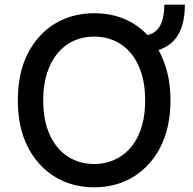

<svg xmlns="http://www.w3.org/2000/svg" viewBox="-20 -794 827 824"><path d="M99.1 -563.9Q120.4 -605.8 149.9 -638.1Q179.3 -670.5 215.7 -692.5Q252.1 -714.5 294.6 -725.9Q337 -737.2 384.2 -737.2Q523.4 -737.2 613.3 -643.5Q651.3 -652.3 668.3 -686.3Q685.4 -720.2 685.4 -774.1H773.4Q773.4 -696 745.9 -647.2Q718.4 -598.4 660.5 -579.2Q685 -534.1 698.3 -481.4Q711.6 -428.6 711.6 -363.6Q711.6 -247.5 669 -163.7Q647.7 -121.8 618.1 -89.5Q588.4 -57.2 552.2 -35Q516 -12.8 473.5 -1.4Q431.1 9.9 384.2 9.9Q337.4 9.9 294.9 -1.4Q252.5 -12.8 216.1 -35Q179.7 -57.2 150 -89.5Q120.4 -121.8 99.1 -163.7Q56.5 -247.5 56.5 -363.6Q56.5 -480.5 99.1 -563.9ZM194.2 -214.1Q223 -152.7 272.2 -121.4Q321.4 -90.2 384.2 -90.2Q415.5 -90.2 443.5 -98.2Q471.6 -106.2 496.4 -121.8Q521.3 -137.4 541 -160.7Q560.7 -183.9 574.6 -214.3Q588.4 -244.7 595.7 -282.1Q603 -319.6 603 -363.6Q603 -430.4 586.5 -481.4Q570 -532.3 540.7 -566.9Q511.4 -601.6 471.2 -619.3Q431.1 -637.1 384.2 -637.1Q337.4 -637.1 297.4 -619.3Q257.5 -601.6 228.2 -566.9Q198.9 -532.3 182.2 -481.4Q165.5 -430.4 165.5 -363.6Q165.5 -275.6 194.2 -214.1Z"/></svg>

Font: Inter P Medium
Style: Regular
Weight: 500
Designer: Rasmus Andersson
Foundry: rsms
Version: Version 3.018;git-588b23468